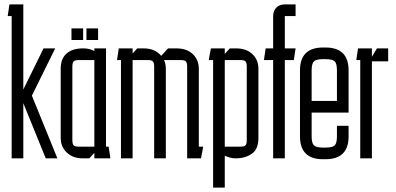

<svg xmlns="http://www.w3.org/2000/svg" viewBox="-20 -720 1800 873"><path d="M33 0V-647H15L23 -700H86V-313L178 -500H231L125 -285L241 0H188L86 -251V0Z M305 -591H358V-538H305ZM373 -591H426V-538H373ZM357 0Q311 0 283.5 -26.5Q256 -53 256 -93V-407Q256 -453 282.5 -476.5Q309 -500 358 -500H360Q373 -500 385.5 -497Q398 -494 409 -488V-500H462V-53H474L482 0H409V-25L386 0ZM339 -447Q321 -447 315 -441Q309 -435 309 -417V-83Q309 -65 315 -59Q321 -53 339 -53H409V-447Z M734 0H681V-417Q681 -435 675 -441Q669 -447 651 -447H583V0H530V-447H512L520 -500H583V-477L604 -500H633Q685 -500 713 -466L744 -500H783Q829 -500 856.5 -474Q884 -448 884 -407V-53H904L894 0H831V-417Q831 -435 825 -441Q819 -447 801 -447H726Q734 -429 734 -407Z M1155 -93Q1155 -41 1124.5 -20.5Q1094 0 1053 0H1051Q1038 0 1025.5 -3.5Q1013 -7 1002 -12V133H949V-447H929L939 -500H1002V-475L1025 -500H1054Q1100 -500 1127.5 -474Q1155 -448 1155 -407ZM1072 -53Q1090 -53 1096 -59Q1102 -65 1102 -83V-417Q1102 -435 1096 -441Q1090 -447 1072 -447H1002V-53Z M1188 -500H1222V-647Q1222 -671 1236.5 -685.5Q1251 -700 1275 -700H1324V-647H1275V-500H1324L1316 -447H1275V0H1222V-447H1180Z M1344 -100V-400Q1344 -504 1449 -504H1460Q1565 -504 1565 -400V-208H1397V-100Q1397 -69 1407.5 -59Q1418 -49 1449 -49H1460Q1492 -49 1502 -59Q1512 -69 1512 -100V-148H1565V-100Q1565 4 1460 4H1449Q1344 4 1344 -100ZM1512 -400Q1512 -431 1502 -441Q1492 -451 1460 -451H1449Q1418 -451 1407.5 -441Q1397 -431 1397 -400V-261H1512Z M1671 -500V-462L1694 -500H1745V-441H1671V0H1618V-447H1600L1608 -500Z"/></svg>

Font: Karantina Light
Style: Regular
Weight: 300
Designer: Rony Koch
Foundry: Rony Koch
Version: Version 1.000; ttfautohint (v1.8.3)